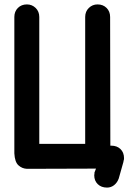

<svg xmlns="http://www.w3.org/2000/svg" viewBox="-20 -755 582 870"><path d="M102 10Q80 9 63.5 -6Q47 -21 45 -60V-678Q45 -703 61 -719Q77 -735 102 -735Q125 -735 141.5 -719Q158 -703 158 -678V-103H366V-678Q366 -703 382.5 -719Q399 -735 422 -735Q447 -735 463 -719Q479 -703 479 -678L480 -95H484Q510 -95 526 -79.5Q542 -64 542 -38Q542 -35 541.5 -31.5Q541 -28 539 -23L540 -24Q535 -4 529 15Q523 34 518 54Q511 73 497 84Q483 95 465 95Q439 95 423 79.5Q407 64 407 39Q407 37 407.5 35.5Q408 34 408 32V27L415 9Z"/></svg>

Font: VDS
Style: Bold
Weight: 700
Designer: artmaker
Foundry: artmaker
Version: Version 1.000 2009 initial release